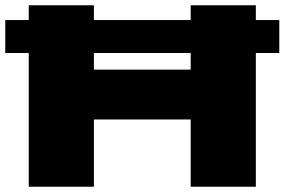

<svg xmlns="http://www.w3.org/2000/svg" viewBox="-35 -708 1079 728"><path d="M74 0V-688H321V-444H688V-688H935V0H688V-255H321V0ZM-15 -507V-632H1024V-507Z"/></svg>

Font: Archivo Expanded Black
Style: Regular
Weight: 900
Width: 7
Designer: Hector Gatti
Foundry: Omnibus-Type
Version: Version 2.001